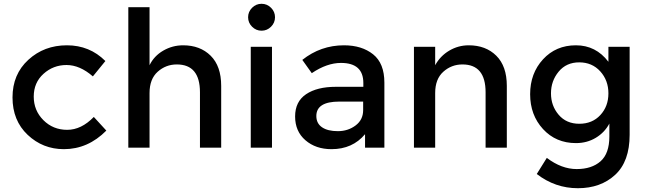

<svg xmlns="http://www.w3.org/2000/svg" viewBox="-20 -779 3423 1013"><path d="M317 8Q206 8 126 -67.5Q46 -143 46 -265Q46 -387 129.5 -463.5Q213 -540 333 -540Q453 -540 536 -457L470 -376Q401 -436 331 -436Q261 -436 209.5 -389.5Q158 -343 158 -269.5Q158 -196 209 -145Q260 -94 334.5 -94Q409 -94 475 -162L541 -90Q444 8 317 8Z M769 -288V0H657V-741H769V-435Q793 -484 841.5 -512Q890 -540 946 -540Q1036 -540 1091.5 -485Q1147 -430 1147 -326V0H1035V-292Q1035 -439 913 -439Q855 -439 812 -400.5Q769 -362 769 -288Z M1415 0H1303V-532H1415ZM1310 -638Q1289 -659 1289 -688Q1289 -717 1310 -738Q1331 -759 1360 -759Q1389 -759 1410 -738Q1431 -717 1431 -688Q1431 -659 1410 -638Q1389 -617 1360 -617Q1331 -617 1310 -638Z M2008 0H1906V-71Q1840 8 1729 8Q1646 8 1591.5 -39Q1537 -86 1537 -164.5Q1537 -243 1595 -282Q1653 -321 1752 -321H1897V-341Q1897 -447 1779 -447Q1705 -447 1625 -393L1575 -463Q1672 -540 1795 -540Q1889 -540 1948.5 -492.5Q2008 -445 2008 -343ZM1896 -198V-243H1770Q1649 -243 1649 -167Q1649 -128 1679 -107.5Q1709 -87 1762.5 -87Q1816 -87 1856 -117Q1896 -147 1896 -198Z M2276 -288V0H2164V-532H2276V-435Q2303 -484 2350.5 -512Q2398 -540 2453 -540Q2543 -540 2598.5 -485Q2654 -430 2654 -326V0H2542V-292Q2542 -439 2420 -439Q2362 -439 2319 -400.5Q2276 -362 2276 -288Z M3302 -532V-68Q3302 73 3225.5 143.5Q3149 214 3029 214Q2909 214 2812 139L2865 54Q2943 113 3022.5 113Q3102 113 3148.5 72Q3195 31 3195 -59V-127Q3170 -80 3123.5 -52Q3077 -24 3019 -24Q2913 -24 2845 -98Q2777 -172 2777 -282Q2777 -392 2845 -466Q2913 -540 3018.5 -540Q3124 -540 3190 -453V-532ZM2887 -286.5Q2887 -221 2927.5 -173.5Q2968 -126 3036.5 -126Q3105 -126 3147.5 -172Q3190 -218 3190 -286.5Q3190 -355 3147 -402.5Q3104 -450 3036 -450Q2968 -450 2927.5 -401Q2887 -352 2887 -286.5Z"/></svg>

Font: Montreal
Style: Regular
Weight: 400
Designer: Julieta Ulanovsky, usr_local_share
Foundry: Julieta Ulanovsky, usr_local_share
Version: Version 2.001